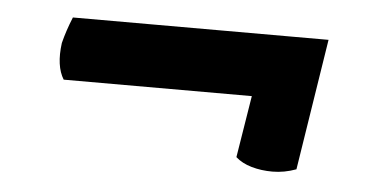

<svg xmlns="http://www.w3.org/2000/svg" viewBox="-30 -385 592 306"><g transform="rotate(5 266.0 -232.5)"><path d="M414 -124Q396 -124 380.5 -128.5Q365 -133 355 -142L371 -241H70Q57 -262 62 -299Q67 -319 76 -341H485L452 -131Q433 -124 414 -124Z"/></g></svg>

Font: Petrona Black
Style: Italic
Weight: 900
Italic angle: -9°
Designer: Ringo R. Seeber
Foundry: Ringo R. Seeber
Version: Version 2.001; ttfautohint (v1.8.3)